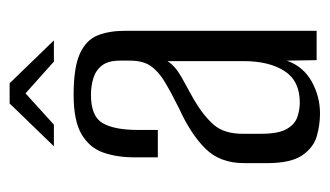

<svg xmlns="http://www.w3.org/2000/svg" viewBox="-163 -515 685 399"><g transform="rotate(-90 179.5 -315.5)"><path d="M143 7Q120 7 96.5 0.5Q73 -6 56.5 -29.5Q40 -53 40 -103V-151Q40 -201 70.5 -231.5Q101 -262 154 -286Q188 -303 209.5 -316Q231 -329 242 -345Q253 -361 253 -388V-409Q253 -433 243 -446Q233 -459 216.5 -464Q200 -469 182 -469Q137 -469 123 -444.5Q109 -420 109 -372V-330H52V-378Q52 -415 62 -443.5Q72 -472 100 -488.5Q128 -505 182 -505Q239 -505 267.5 -492Q296 -479 305.5 -455Q315 -431 315 -398V0H254L253 -62Q241 -28 210 -10.5Q179 7 143 7ZM166 -35Q211 -35 231.5 -67Q252 -99 252 -152V-310Q242 -294 219 -281Q196 -268 172 -255Q138 -235 119.5 -213.5Q101 -192 101 -154V-115Q101 -79 111 -62Q121 -45 136 -40Q151 -35 166 -35ZM75 -546 164 -638H206L295 -546H251L185 -605L120 -546Z"/></g></svg>

Font: Alumni Sans Thin
Style: Regular
Weight: 400
Version: Version 1.018